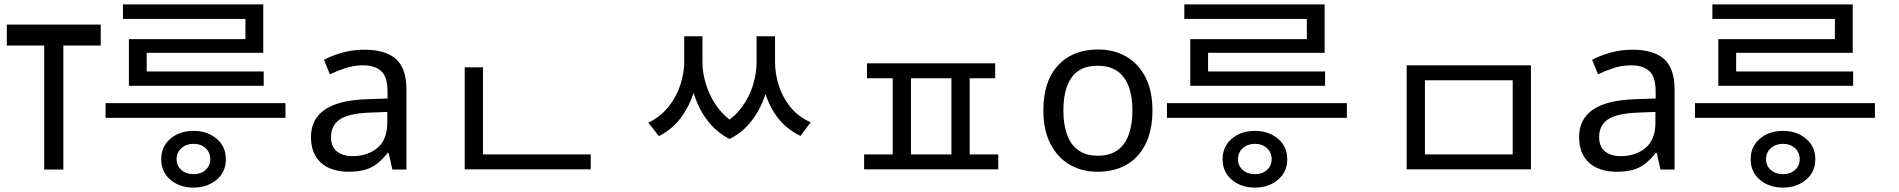

<svg xmlns="http://www.w3.org/2000/svg" viewBox="-20 -771 8635 873"><path d="M438 -659V-564H268V0H181V-564H11V-659Z M860 82Q797 82 755 46.5Q713 11 713 -47Q713 -105 755 -140.5Q797 -176 860 -176Q922 -176 964.5 -140.5Q1007 -105 1007 -47Q1007 11 964.5 46.5Q922 82 860 82ZM860 21Q893 21 914.5 2Q936 -17 936 -47Q936 -78 914.5 -97.5Q893 -117 860 -117Q827 -117 805 -97.5Q783 -78 783 -47Q783 -17 805 2Q827 21 860 21ZM1278 -235H460V-302H1278ZM1179 -381H566V-593H1096V-707H1177V-531H647V-446H1179ZM1177 -685H539V-751H1177Z M1636 -545Q1734 -545 1781 -502Q1828 -459 1828 -365V0H1764L1747 -76H1743Q1720 -47 1695.5 -27.5Q1671 -8 1639.5 1Q1608 10 1563 10Q1515 10 1476.5 -7Q1438 -24 1416 -59.5Q1394 -95 1394 -149Q1394 -229 1457 -272.5Q1520 -316 1651 -320L1742 -323V-355Q1742 -422 1713 -448Q1684 -474 1631 -474Q1589 -474 1551 -461.5Q1513 -449 1480 -433L1453 -499Q1488 -518 1536 -531.5Q1584 -545 1636 -545ZM1662 -259Q1562 -255 1523.5 -227Q1485 -199 1485 -148Q1485 -103 1512.5 -82Q1540 -61 1583 -61Q1651 -61 1696 -98.5Q1741 -136 1741 -214V-262Z M2093 -69H2666V-1H2093ZM2093 -465H2176V-43H2093Z M3091 -606H3156V-489Q3156 -427 3137.5 -361.5Q3119 -296 3079.5 -240.5Q3040 -185 2976 -152L2928 -213Q2986 -242 3022 -288.5Q3058 -335 3074.5 -388.5Q3091 -442 3091 -489ZM3112 -606H3174V-486Q3174 -451 3183.5 -411.5Q3193 -372 3212 -333Q3231 -294 3261.5 -260Q3292 -226 3334 -203L3297 -139Q3247 -165 3212 -204.5Q3177 -244 3155 -292.5Q3133 -341 3122.5 -390.5Q3112 -440 3112 -486ZM3420 -606H3483V-486Q3483 -439 3472.5 -388.5Q3462 -338 3439.5 -290Q3417 -242 3381.5 -202.5Q3346 -163 3297 -139L3259 -203Q3315 -233 3351 -281Q3387 -329 3403.5 -383Q3420 -437 3420 -486ZM3439 -606H3504V-489Q3504 -437 3520.5 -384Q3537 -331 3572.5 -286Q3608 -241 3666 -215L3620 -153Q3555 -184 3515 -237.5Q3475 -291 3457 -356.5Q3439 -422 3439 -489Z M3922 -483H4505V-415H3922ZM3909 -69H4519V-1H3909ZM4039 -429H4122V-42H4039ZM4306 -429H4389V-42H4306Z M5220 -269Q5220 -180 5189.5 -117.5Q5159 -55 5103 -22.5Q5047 10 4970 10Q4899 10 4843.5 -22.5Q4788 -55 4756 -117.5Q4724 -180 4724 -269Q4724 -402 4791 -474Q4858 -546 4973 -546Q5046 -546 5101.5 -513.5Q5157 -481 5188.5 -419.5Q5220 -358 5220 -269ZM4815 -269Q4815 -206 4831.5 -159.5Q4848 -113 4883 -88Q4918 -63 4972 -63Q5026 -63 5061 -88Q5096 -113 5112.5 -159.5Q5129 -206 5129 -269Q5129 -333 5112 -378Q5095 -423 5060.5 -447.5Q5026 -472 4971 -472Q4889 -472 4852 -418Q4815 -364 4815 -269Z M5686 82Q5623 82 5581 46.5Q5539 11 5539 -47Q5539 -105 5581 -140.5Q5623 -176 5686 -176Q5748 -176 5790.5 -140.5Q5833 -105 5833 -47Q5833 11 5790.5 46.5Q5748 82 5686 82ZM5686 21Q5719 21 5740.5 2Q5762 -17 5762 -47Q5762 -78 5740.5 -97.5Q5719 -117 5686 -117Q5653 -117 5631 -97.5Q5609 -78 5609 -47Q5609 -17 5631 2Q5653 21 5686 21ZM6104 -235H5286V-302H6104ZM6005 -381H5392V-593H5922V-707H6003V-531H5473V-446H6005ZM6003 -685H5365V-751H6003Z M6376 -474H6941V-1H6376ZM6858 -406H6459V-69H6858Z M7402 -545Q7500 -545 7547 -502Q7594 -459 7594 -365V0H7530L7513 -76H7509Q7486 -47 7461.5 -27.5Q7437 -8 7405.5 1Q7374 10 7329 10Q7281 10 7242.5 -7Q7204 -24 7182 -59.5Q7160 -95 7160 -149Q7160 -229 7223 -272.5Q7286 -316 7417 -320L7508 -323V-355Q7508 -422 7479 -448Q7450 -474 7397 -474Q7355 -474 7317 -461.5Q7279 -449 7246 -433L7219 -499Q7254 -518 7302 -531.5Q7350 -545 7402 -545ZM7428 -259Q7328 -255 7289.5 -227Q7251 -199 7251 -148Q7251 -103 7278.5 -82Q7306 -61 7349 -61Q7417 -61 7462 -98.5Q7507 -136 7507 -214V-262Z M8087 82Q8024 82 7982 46.5Q7940 11 7940 -47Q7940 -105 7982 -140.5Q8024 -176 8087 -176Q8149 -176 8191.5 -140.5Q8234 -105 8234 -47Q8234 11 8191.5 46.5Q8149 82 8087 82ZM8087 21Q8120 21 8141.5 2Q8163 -17 8163 -47Q8163 -78 8141.5 -97.5Q8120 -117 8087 -117Q8054 -117 8032 -97.5Q8010 -78 8010 -47Q8010 -17 8032 2Q8054 21 8087 21ZM8505 -235H7687V-302H8505ZM8406 -381H7793V-593H8323V-707H8404V-531H7874V-446H8406ZM8404 -685H7766V-751H8404Z"/></svg>

Font: lkorean05
Style: Book
Weight: 400
Designer: Jelle Bosma - Monotype Design Team
Foundry: Monotype Imaging Inc.
Version: Version 2.003